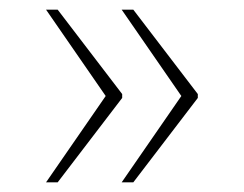

<svg xmlns="http://www.w3.org/2000/svg" viewBox="-20 -468 504 396"><path d="M231 -92 354 -270 231 -448H255L388 -274V-266L255 -92ZM75 -92 198 -270 75 -448H99L232 -274V-266L99 -92Z"/></svg>

Font: Noto Rashi Hebrew Thin
Style: Regular
Weight: 250
Version: Version 1.006